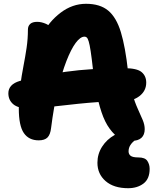

<svg xmlns="http://www.w3.org/2000/svg" viewBox="-20 -731 820 1011"><path d="M671 11Q637 11 610 -3.5Q583 -18 557 -54Q532 -88 514.5 -140.5Q497 -193 486.5 -252Q476 -311 470 -362Q463 -425 457.5 -461Q452 -497 447 -513Q442 -529 437 -533.5Q432 -538 425 -538Q403 -538 378.5 -505Q354 -472 329.5 -409Q305 -346 284 -257Q263 -168 249 -57Q245 -22 230 -7Q215 8 184 8Q132 8 105.5 -30.5Q79 -69 79 -160Q79 -225 86.5 -279.5Q94 -334 103.5 -383Q113 -432 120 -479Q127 -526 127 -575Q127 -594 139 -605Q151 -616 176 -616Q198 -616 222 -605.5Q246 -595 266 -566L199 -543Q237 -617 299 -664Q361 -711 433 -711Q507 -711 550 -675Q593 -639 616.5 -561.5Q640 -484 654 -357Q661 -289 675.5 -240.5Q690 -192 705.5 -158Q721 -124 731.5 -99Q742 -74 742 -51Q742 -21 724.5 -5Q707 11 671 11ZM134 -160Q76 -160 50 -182Q24 -204 24 -240Q24 -263 39 -279.5Q54 -296 85 -305Q190 -334 326 -353Q462 -372 634 -372Q701 -372 725.5 -351.5Q750 -331 750 -296Q750 -253 715 -225.5Q680 -198 623 -198Q561 -198 503 -194Q445 -190 392 -184.5Q339 -179 292 -173.5Q245 -168 205.5 -164Q166 -160 134 -160ZM655 260Q579 260 536 222.5Q493 185 493 126Q493 80 517.5 41.5Q542 3 584 -20.5Q626 -44 679 -44Q693 -44 703.5 -39Q714 -34 714 -21Q714 -15 710.5 -10Q707 -5 696 3Q676 18 666.5 33Q657 48 657 66Q657 81 668 89.5Q679 98 709 98Q744 98 756 116.5Q768 135 768 158Q768 211 735.5 235.5Q703 260 655 260Z"/></svg>

Font: Shantell Sans ExtraBold
Style: Regular
Weight: 800
Designer: Stephen Nixon, Anya Danilova, Shantell Martin
Foundry: Arrow Type
Version: Version 1.011;[c5ecc13dd]